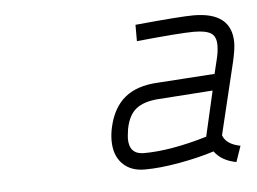

<svg xmlns="http://www.w3.org/2000/svg" viewBox="-33 -699 469 351"><g transform="rotate(-5 201.5 -523.0)"><path d="M403 -604Q403 -592 398 -570L366 -437Q372 -420 398 -415L388 -386Q361 -391 348 -409Q320 -400 284 -393.5Q248 -387 220 -387Q194 -387 179 -402.5Q164 -418 164 -445Q164 -457 167 -470Q175 -505 197 -523Q219 -541 257 -543L362 -550L360 -541L368 -574Q372 -589 372 -602Q372 -618 362.5 -624Q353 -630 331 -630Q306 -630 226 -622V-652Q309 -660 333 -660Q403 -660 403 -604ZM356 -520 255 -513Q229 -511 215 -500Q201 -489 196 -464Q194 -450 194 -446Q194 -417 221 -417Q270 -417 337 -437Z"/></g></svg>

Font: Cairo ExtraLight
Style: Italic
Weight: 275
Italic angle: -13°
Designer: Mohamed Gaber, Accademia di Belle Arti di Urbino and others
Foundry: Kief Type Foundry, Accademia di Belle Arti di Urbino and others
Version: Version 3.011